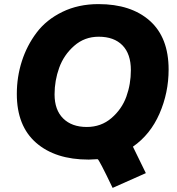

<svg xmlns="http://www.w3.org/2000/svg" viewBox="-20 -764 863 936"><path d="M246 -304Q246 -228 288 -186.5Q330 -145 403 -145Q473 -145 523.5 -188.5Q574 -232 596 -293Q618 -354 618 -422Q618 -501 577 -543Q536 -585 461 -585Q392 -585 341.5 -540.5Q291 -496 268.5 -433.5Q246 -371 246 -304ZM62 -306Q62 -389 86.5 -465.5Q111 -542 158.5 -605Q206 -668 284 -706Q362 -744 460 -744Q619 -744 710.5 -662.5Q802 -581 802 -425Q802 -312 757.5 -210Q713 -108 628 -49L691 80L529 152Q462 12 456 12H455Q427 14 413 14H412Q250 14 156 -68Q62 -150 62 -306Z"/></svg>

Font: Nacelle Heavy
Style: Italic
Weight: 800
Italic angle: -12°
Designer: Sora Sagano
Foundry: Sora Sagano
Version: Version 1.000;FEAKit 1.0